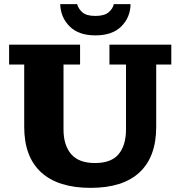

<svg xmlns="http://www.w3.org/2000/svg" viewBox="-20 -898 872 928"><path d="M441 -727Q360 -727 316.5 -770.5Q273 -814 271 -878H353Q358 -857 377.5 -839Q397 -821 441 -821Q485 -821 505.5 -839Q526 -857 530 -878H611Q610 -814 566.5 -770.5Q523 -727 441 -727ZM418 10Q261 10 179 -65Q97 -140 97 -285V-586H24V-682H367V-586H287V-272Q287 -196 324 -153Q361 -110 439 -110Q518 -110 553.5 -153Q589 -196 589 -272V-586H509V-682H808V-586H735V-285Q735 -140 654.5 -65Q574 10 418 10Z"/></svg>

Font: Montagu Slab 16pt
Style: Bold
Weight: 700
Designer: Florian Karsten
Foundry: Florian Karsten
Version: Version 1.000; ttfautohint (v1.8.3)